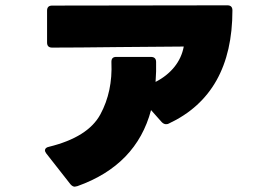

<svg xmlns="http://www.w3.org/2000/svg" viewBox="-20 -653 1040 722"><path d="M604 -186Q596 -186 588 -194L548 -239Q493 -32 271 47L261 49Q253 49 245 40L154 -76Q149 -83 149 -87Q149 -98 164 -101Q311 -137 357.5 -223Q404 -309 399 -419V-421Q399 -439 417 -439H547Q567 -439 567 -420Q568 -386 565 -345Q608 -367 635.5 -401Q663 -435 671 -478L428 -476Q266 -474 176 -474Q157 -474 157 -493V-613Q157 -632 176 -632L835 -633Q854 -633 854 -614Q854 -300 614 -188Q611 -186 604 -186Z"/></svg>

Font: LINE Seed JP_TTF ExtraBold
Style: Regular
Weight: 800
Designer: LY Corporation & Fontrix & Fontworks
Version: Version 1.015